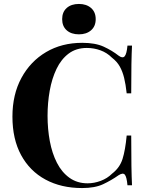

<svg xmlns="http://www.w3.org/2000/svg" viewBox="-20 -939 745 973"><path d="M397 -722Q463 -722 505.5 -702.5Q548 -683 581 -657Q601 -642 611.5 -653.5Q622 -665 626 -708H649Q647 -669 646 -613.5Q645 -558 645 -466H622Q617 -512 609 -544.5Q601 -577 587 -602Q573 -627 547 -647Q522 -672 489 -684Q456 -696 420 -696Q366 -696 328 -667.5Q290 -639 266.5 -590Q243 -541 232 -479.5Q221 -418 221 -352Q221 -285 232.5 -223.5Q244 -162 268.5 -114Q293 -66 332 -38Q371 -10 424 -10Q457 -10 490.5 -22.5Q524 -35 548 -59Q587 -89 601 -133.5Q615 -178 622 -252H645Q645 -157 646 -98.5Q647 -40 649 0H626Q622 -43 612.5 -54Q603 -65 581 -51Q544 -25 502.5 -5.5Q461 14 396 14Q290 14 210.5 -29Q131 -72 87 -153Q43 -234 43 -348Q43 -460 88.5 -544Q134 -628 213.5 -675Q293 -722 397 -722ZM380 -919Q418 -919 441.5 -898.5Q465 -878 465 -842Q465 -806 441.5 -785.5Q418 -765 380 -765Q341 -765 318 -785.5Q295 -806 295 -842Q295 -878 318 -898.5Q341 -919 380 -919Z"/></svg>

Font: Playfair Display
Style: Bold
Weight: 700
Designer: Claus Eggers Sørensen
Foundry: Claus Eggers Sørensen
Version: Version 1.203